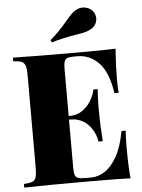

<svg xmlns="http://www.w3.org/2000/svg" viewBox="-62 -994 773 1042"><g transform="rotate(-5 325.0 -473.0)"><path d="M27.8 0ZM427.7 -945.8Q447.3 -945.8 464.4 -936.3Q481.4 -926.8 490.7 -908.2Q496.6 -895 496.6 -881.8Q496.6 -863.8 486.6 -847.7Q476.6 -831.5 459 -823.2Q443.4 -814.9 426.3 -810.8Q409.2 -806.6 379.4 -802.2Q304.2 -790 245.6 -772L238.8 -784.2Q287.6 -825.7 335 -882.8Q356 -907.7 368.2 -919.4Q380.4 -931.2 397 -939Q410.6 -945.8 427.7 -945.8ZM606.4 0Q538.6 -2.9 377.4 -2.9Q143.6 -2.9 27.3 0V-20Q59.6 -21.5 74 -27.8Q88.4 -34.2 93.5 -51.3Q98.6 -68.4 98.6 -106V-602.1Q98.6 -639.6 93.3 -656.7Q87.9 -673.8 73.5 -680.2Q59.1 -686.5 27.3 -688V-708Q143.6 -705.1 377.4 -705.1Q524.4 -705.1 586.4 -708Q579.6 -614.3 579.6 -540Q579.6 -493.7 582.5 -467.8H559.6Q542 -584 492.9 -634.5Q443.8 -685.1 375.5 -685.1H362.3Q335 -685.1 322.8 -680.7Q310.5 -676.3 305.9 -663.3Q301.3 -650.4 301.3 -622.1V-366.2H311.5Q347.2 -366.2 375.7 -386.2Q404.3 -406.2 422.9 -436.5Q441.4 -466.8 447.8 -498H470.7Q466.8 -439.5 466.8 -400.9L467.3 -356Q467.3 -313 473.6 -213.9H450.7Q444.3 -251.5 425.5 -281.5Q406.7 -311.5 377.4 -328.9Q348.1 -346.2 311.5 -346.2H301.3V-85.9Q301.3 -57.1 305.9 -44.4Q310.5 -31.7 322.8 -27.3Q335 -22.9 362.3 -22.9H395.5Q431.6 -22.9 468 -45.9Q504.4 -68.8 534.4 -121.8Q564.5 -174.8 579.6 -259.8H602.5Q599.6 -224.1 599.6 -168Q599.6 -65.9 606.4 0Z"/></g></svg>

Font: TypoPRO Playfair Display
Style: Regular
Weight: 900
Designer: Claus Eggers Sørensen
Foundry: Claus Eggers Sørensen
Version: Version 1.004;PS 001.004;hotconv 1.0.70;makeotf.lib2.5.58329